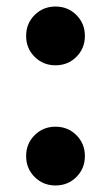

<svg xmlns="http://www.w3.org/2000/svg" viewBox="-20 -559 340 588"><path d="M150 9Q112 9 86 -17Q60 -43 60 -81Q60 -119 86 -145Q112 -171 150 -171Q188 -171 214 -145Q240 -119 240 -81Q240 -43 214 -17Q188 9 150 9ZM150 -359Q112 -359 86 -385Q60 -411 60 -449Q60 -487 86 -513Q112 -539 150 -539Q188 -539 214 -513Q240 -487 240 -449Q240 -411 214 -385Q188 -359 150 -359Z"/></svg>

Font: 
Style: 㨦
Weight: 700
Designer: A.Korolkova, Vitaly Kuzmin
Foundry: ParaType Ltd
Version: Version 2.000